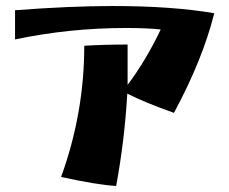

<svg xmlns="http://www.w3.org/2000/svg" viewBox="-20 -522 762 638"><path d="M183 66Q260 -146 260 -370Q325 -374 404 -374V-240Q465 -321 514 -424Q469 -429 399 -429Q211 -429 30 -391V-488Q214 -502 354 -502Q553 -502 692 -478Q653 -323 558 -147Q459 -182 403 -211Q394 -56 366 96Q301 92 183 66Z"/></svg>

Font: Otomanopee One
Style: Regular
Weight: 400
Designer: Das Ende der Wildnis
Foundry: Gutenberg Labo
Version: Version 3.005